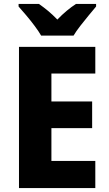

<svg xmlns="http://www.w3.org/2000/svg" viewBox="-20 -951 551 971"><path d="M462 0H76V-714H462V-579H240V-438H446V-303H240V-137H462ZM188 -771Q176 -792 155.5 -819.5Q135 -847 113 -873Q91 -899 74 -918V-931H177Q200 -915 223 -896Q246 -877 270 -852Q294 -877 317.5 -896.5Q341 -916 364 -931H466V-918Q450 -899 428.5 -873Q407 -847 386 -820Q365 -793 352 -771Z"/></svg>

Font: Noto Sans Ethiopic SemiCondensed ExtraBold
Style: Regular
Weight: 800
Width: 4
Designer: Monotype Design Team
Foundry: Monotype Imaging Inc.
Version: Version 2.102; ttfautohint (v1.8.4.7-5d5b)